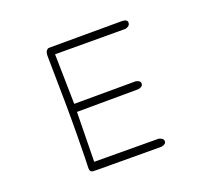

<svg xmlns="http://www.w3.org/2000/svg" viewBox="-125 -933 1250 1106"><g transform="rotate(-20 500.0 -380.0)"><path d="M724 -759Q754 -757 753 -737Q752 -716 724 -710L293 -711L299 -405L676 -406Q704 -401 704 -383Q704 -363 676 -358L298 -356L293 -52L688 -50Q716 -43 716 -24Q716 -6 687 -1Q491 -2 387 -2Q283 -2 272 -3Q249 -3 249 -28Q250 -45 251 -95Q252 -145 253 -229Q254 -314 253 -433.5Q252 -553 249 -708Q246 -749 270 -758Z"/></g></svg>

Font: Yomogi
Style: Regular
Weight: 400
Designer: satsuyako
Foundry: satsuyako
Version: Version 3.100